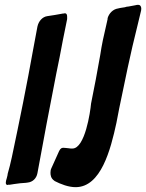

<svg xmlns="http://www.w3.org/2000/svg" viewBox="-20 -774 605 795"><path d="M205 -25C232 -11 264 1 293 1C398 1 438 -154 462 -265C466 -284 470 -305 474 -327C495 -429 521 -557 549 -667L562 -721C564 -728 565 -733 565 -738C565 -748 560 -754 553 -754C550 -754 545 -754 539 -752L512 -747C508 -747 502 -746 497 -744L484 -742C480 -741 475 -741 469 -739C448 -736 431 -719 425 -697H426L406 -608C402 -588 398 -567 395 -546C383 -478 371 -413 357 -345C354 -311 332 -159 280 -159C274 -159 268 -159 265 -160C255 -161 248 -162 243 -162H242C237 -162 231 -161 225 -149L193 -78C190 -72 189 -66 189 -59C189 -50 190 -35 206 -25ZM39 -12C56 -15 72 -16 87 -17L94 -18C115 -20 131 -35 135 -57C160 -194 186 -332 213 -469C222 -514 232 -560 240 -606L258 -695V-705C258 -714 255 -719 249 -719H248C246 -718 244 -718 241 -718C219 -714 197 -710 175 -707C156 -704 140 -687 135 -664L118 -573C91 -422 61 -274 29 -123C24 -99 18 -76 12 -55C12 -53 11 -51 11 -48L8 -36C7 -33 7 -31 6 -29V-30C5 -24 4 -21 4 -17C4 -11 7 -8 12 -8L13 -9H20Z"/></svg>

Font: Bangerz
Style: Regular
Weight: 400
Designer: vernon adams
Foundry: Vernon Adams
Version: Version 2.10;December 28, 2023;FontCreator 13.0.0.2683 64-bi